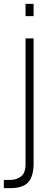

<svg xmlns="http://www.w3.org/2000/svg" viewBox="-30 -740 275 1000"><path d="M23 240H-10V197H24Q55.5 197 79.2 179.2Q103 161.5 103 115V-540H145V110Q145 179 116.8 209.5Q88.5 240 23 240ZM145 -656H103V-720H145Z"/></svg>

Font: Manrope Variable Light
Style: Regular
Weight: 200
Designer: Mikhail Sharanda
Foundry: Mikhail Sharanda
Version: Version 4.505